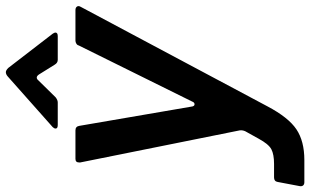

<svg xmlns="http://www.w3.org/2000/svg" viewBox="-230 -614 1035 640"><g transform="rotate(-90 287.0 -293.5)"><path d="M0 204Q-7 204 -10.5 200Q-14 196 -13 189L1 115Q3 103 16 103H61Q93 103 110 94Q127 85 145 52L170 7Q174 -2 173 -11L66 -543V-547Q66 -559 78 -559H173Q186 -559 188 -546L252 -173Q253 -162 260 -162Q266 -162 269 -170L456 -548Q457 -553 462 -556Q467 -559 472 -559H574Q582 -559 585.5 -554Q589 -549 585 -542L253 81Q216 151 176.5 177.5Q137 204 74 204ZM191 -618Q179 -618 179 -625Q179 -630 184 -635L353 -785Q360 -791 367 -791Q373 -791 381 -783L495 -635Q499 -629 499 -626Q499 -618 487 -618H408Q398 -618 392 -628L359 -681Q354 -688 349 -688Q344 -688 340 -683L283 -625Q274 -618 266 -618Z"/></g></svg>

Font: Open Sauce Two SemiBold Italic
Style: Regular
Weight: 600
Italic angle: -10°
Designer: Alfredo Marco Pradil
Foundry: Creative Sauce Fz LLC
Version: Version 1.477